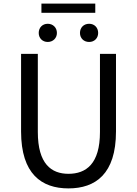

<svg xmlns="http://www.w3.org/2000/svg" viewBox="-20 -1033 761 1066"><path d="M360 13C510 13 624 -67 624 -303V-734H535V-300C535 -123 458 -68 360 -68C265 -68 190 -123 190 -300V-734H97V-303C97 -67 211 13 360 13ZM245 -800C274 -800 296 -821 296 -850C296 -880 274 -901 245 -901C216 -901 195 -880 195 -850C195 -821 216 -800 245 -800ZM210 -962H509V-1013H210ZM475 -800C504 -800 525 -821 525 -850C525 -880 504 -901 475 -901C445 -901 424 -880 424 -850C424 -821 445 -800 475 -800Z"/></svg>

Font: Microsoft YaHei
Style: Regular
Weight: 400
Designer: Ryoko NISHIZUKA 西塚涼子 (kana, bopomofo & ideographs); Paul D. Hunt (Latin, Greek & Cyrillic); Sandoll Communications 산돌커뮤니
Foundry: Adobe
Version: Version 2.001;hotconv 1.0.111;makeotfexe 2.5.65597